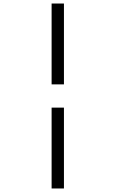

<svg xmlns="http://www.w3.org/2000/svg" viewBox="-20 -845 656 1090"><path d="M273 -366V-825H343V-366ZM273 225V-234H343V225Z"/></svg>

Font: Overpass Mono Light
Style: Regular
Weight: 300
Monospace: yes
Designer: Delve Withrington, Dave Bailey
Foundry: Delve Fonts LLC
Version: Version 4.000